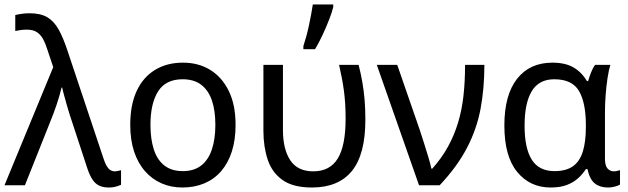

<svg xmlns="http://www.w3.org/2000/svg" viewBox="-25 -825 2796 855"><path d="M-5 0 212 -526 187 -601Q178 -630 167 -650.5Q156 -671 139 -682Q122 -693 95 -693Q79 -693 66 -691Q53 -689 43 -687V-758Q52 -760 62 -762Q72 -764 83.5 -765Q95 -766 106 -766Q156 -766 186 -748Q216 -730 236.5 -693Q257 -656 276 -598L437 -116Q443 -98 450 -86Q457 -74 466 -68Q475 -62 486 -62Q493 -62 501 -64Q509 -66 514 -67V-2Q507 1 498 4Q489 7 479.5 8.5Q470 10 459 10Q435 10 417.5 2Q400 -6 387.5 -24.5Q375 -43 365 -72L298 -276Q292 -294 285 -315.5Q278 -337 272 -359Q266 -381 260.5 -400.5Q255 -420 252 -435H249Q241 -400 227.5 -360Q214 -320 198 -281L86 0Z M1024 -269Q1024 -202 1007.5 -150.5Q991 -99 960 -63Q929 -27 885 -8.5Q841 10 787 10Q737 10 694.5 -8.5Q652 -27 620.5 -63Q589 -99 572 -150.5Q555 -202 555 -269Q555 -358 583.5 -419.5Q612 -481 665 -513.5Q718 -546 790 -546Q859 -546 911.5 -513.5Q964 -481 994 -419.5Q1024 -358 1024 -269ZM645 -269Q645 -206 660 -159.5Q675 -113 707 -88Q739 -63 789 -63Q839 -63 871 -88Q903 -113 918.5 -159.5Q934 -206 934 -269Q934 -333 918.5 -378Q903 -423 871 -447.5Q839 -472 788 -472Q713 -472 679 -418Q645 -364 645 -269Z M1364 10Q1280 10 1233 -23.5Q1186 -57 1167 -114.5Q1148 -172 1148 -243V-536H1235V-246Q1235 -161 1267.5 -111.5Q1300 -62 1370 -62Q1444 -62 1479 -119Q1514 -176 1514 -296Q1514 -366 1506.5 -421Q1499 -476 1485 -536H1572Q1582 -497 1588.5 -459.5Q1595 -422 1598.5 -382Q1602 -342 1602 -292Q1602 -137 1542 -63.5Q1482 10 1364 10ZM1326 -620Q1332 -638 1338.5 -661.5Q1345 -685 1350.5 -710.5Q1356 -736 1360.5 -760.5Q1365 -785 1368 -805H1459V-794Q1454 -772 1441 -738.5Q1428 -705 1411.5 -669.5Q1395 -634 1378 -606H1326Z M1653 -536H1744L1844 -247Q1852 -223 1862.5 -190Q1873 -157 1882.5 -125.5Q1892 -94 1896 -74H1900Q1942 -121 1970 -172Q1998 -223 2015 -279.5Q2032 -336 2039 -399.5Q2046 -463 2046 -536H2132Q2132 -431 2115 -340.5Q2098 -250 2054.5 -166.5Q2011 -83 1933 0H1841Z M2444 -63Q2495 -63 2525.5 -84Q2556 -105 2570 -149Q2584 -193 2584 -261V-267Q2584 -367 2553.5 -419.5Q2523 -472 2443 -472Q2375 -472 2343 -419Q2311 -366 2311 -265Q2311 -165 2343 -114Q2375 -63 2444 -63ZM2427 10Q2335 10 2278 -59.5Q2221 -129 2221 -266Q2221 -402 2277.5 -474Q2334 -546 2435 -546Q2491 -546 2527.5 -525.5Q2564 -505 2589 -464H2594Q2599 -481 2606.5 -501Q2614 -521 2625 -536H2693Q2686 -514 2680.5 -478Q2675 -442 2672 -402Q2669 -362 2669 -326V-118Q2669 -87 2680.5 -74.5Q2692 -62 2708 -62Q2715 -62 2723.5 -64Q2732 -66 2736 -67V-3Q2731 0 2722.5 3Q2714 6 2703.5 8Q2693 10 2682 10Q2647 10 2624 -8Q2601 -26 2591 -72H2584Q2570 -50 2549 -31Q2528 -12 2498.5 -1Q2469 10 2427 10Z"/></svg>

Font: Noto Sans Display
Style: Regular
Weight: 400
Designer: Monotype Design Team
Foundry: Monotype Imaging Inc.
Version: Version 2.003